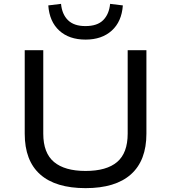

<svg xmlns="http://www.w3.org/2000/svg" viewBox="-20 -965 886 994"><path d="M423 9Q268 9 188 -62Q108 -133 108 -273V-705H204V-273Q204 -173 259.5 -126.5Q315 -80 423 -80Q532 -80 586.5 -126.5Q641 -173 641 -273V-705H738V-273Q738 -134 658 -62.5Q578 9 423 9ZM423 -760Q338 -760 287 -806.5Q236 -853 230 -937L296 -945Q301 -891 332 -860.5Q363 -830 422 -830Q484 -830 514.5 -861Q545 -892 550 -945L616 -937Q610 -853 558.5 -806.5Q507 -760 423 -760Z"/></svg>

Font: Nunito Sans 7pt SemiExpanded
Style: Regular
Weight: 400
Width: 6
Designer: Vernon Adams
Foundry: Vernon Adams
Version: Version 3.101;gftools[0.9.27]